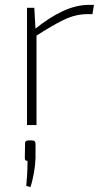

<svg xmlns="http://www.w3.org/2000/svg" viewBox="-20 -514 428 789"><path d="M121 -482 126 -393 130 -377V0H91V-482ZM366 -494 360 -456H340Q290 -456 241 -432Q192 -408 126 -365L124 -395Q182 -442 237.5 -468Q293 -494 346 -494ZM110 63Q119 63 122.5 66.5Q126 70 126 79V136Q125 163 119.5 195.5Q114 228 105 255L88 250Q90 223 91.5 202.5Q93 182 93 147Q81 147 82 135L83 79Q82 70 86 66.5Q90 63 98 63Z"/></svg>

Font: Exo 2 ExtraLight
Style: Regular
Weight: 250
Designer: Natanael Gama
Foundry: Natanael Gama
Version: Version 2.010